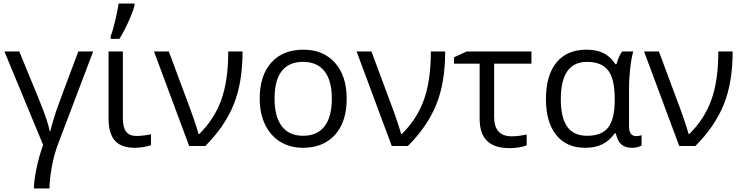

<svg xmlns="http://www.w3.org/2000/svg" viewBox="-20 -826 4205 1086"><path d="M260 240H172Q172 193 187.5 121.5Q203 50 224 -6L5 -535H89L206 -250Q252 -135 261 -85H265Q268 -100 278 -134.5Q288 -169 298.5 -200.5Q309 -232 423 -535H507L309 -13Q286 47 273 118.5Q260 190 260 240Z M675 -535V-157Q675 -106 693 -81.5Q711 -57 753 -57Q771 -57 796 -60Q821 -63 834 -67V-5Q819 1 793 5.5Q767 10 743 10Q665 10 629.5 -31Q594 -72 594 -155V-535ZM606 -620Q619 -655 632 -710.5Q645 -766 651 -806H741V-795Q732 -759 705.5 -701Q679 -643 655 -606H606Z M851 -535H935L1042 -247Q1055 -214 1075 -156Q1095 -98 1103 -68H1107Q1193 -153 1232 -262Q1271 -371 1271 -535H1352Q1352 -358 1301.5 -234Q1251 -110 1141 0H1050Z M1941 -268Q1941 -137 1875 -63.5Q1809 10 1693 10Q1621 10 1565.5 -24Q1510 -58 1479.5 -121Q1449 -184 1449 -268Q1449 -399 1514.5 -472Q1580 -545 1696 -545Q1809 -545 1875 -470.5Q1941 -396 1941 -268ZM1533 -268Q1533 -166 1574 -112Q1615 -58 1695 -58Q1774 -58 1815.5 -111.5Q1857 -165 1857 -268Q1857 -370 1815.5 -423Q1774 -476 1694 -476Q1614 -476 1573.5 -424Q1533 -372 1533 -268Z M1997 -535H2081L2188 -247Q2201 -214 2221 -156Q2241 -98 2249 -68H2253Q2339 -153 2378 -262Q2417 -371 2417 -535H2498Q2498 -358 2447.5 -234Q2397 -110 2287 0H2196Z M2986 -535V-466H2775V-164Q2775 -55 2875 -55Q2898 -55 2922 -58.5Q2946 -62 2959 -65V-4Q2942 3 2915 7.5Q2888 12 2864 12Q2776 12 2734.5 -29.5Q2693 -71 2693 -154V-466H2548V-502L2620 -535Z M3301 -58Q3384 -58 3420.5 -105.5Q3457 -153 3457 -260V-267Q3457 -379 3420 -427.5Q3383 -476 3300 -476Q3152 -476 3152 -265Q3152 -162 3188 -110Q3224 -58 3301 -58ZM3289 10Q3184 10 3126 -62.5Q3068 -135 3068 -266Q3068 -400 3127.5 -472.5Q3187 -545 3297 -545Q3356 -545 3395.5 -524.5Q3435 -504 3461 -463H3467Q3479 -508 3499 -535H3562Q3552 -503 3545 -443Q3538 -383 3538 -326V-112Q3538 -56 3579 -56Q3593 -56 3609 -61V-3Q3587 10 3555 10Q3515 10 3493.5 -10Q3472 -30 3463 -72H3457Q3428 -30 3387 -10Q3346 10 3289 10Z M3623 -535H3707L3814 -247Q3827 -214 3847 -156Q3867 -98 3875 -68H3879Q3965 -153 4004 -262Q4043 -371 4043 -535H4124Q4124 -358 4073.5 -234Q4023 -110 3913 0H3822Z"/></svg>

Font: Stephens Clock
Style: Regular
Weight: 400
Designer: Peter Wiegel (catfonts.de) with slight modifications by DT1.org
Version: Version 0.9.1